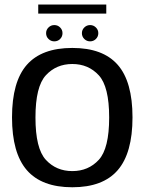

<svg xmlns="http://www.w3.org/2000/svg" viewBox="-20 -806 641 831"><path d="M293 4.5Q425.5 4.5 489.5 -69.5Q553.5 -143.5 553.5 -298Q553.5 -452.5 489.5 -525.5Q425.5 -598.5 293 -598.5Q160.5 -598.5 96.2 -525.5Q32 -452.5 32 -298Q32 -143.5 96.2 -69.5Q160.5 4.5 293 4.5ZM293 -65.5Q223.5 -65.5 178.5 -114.2Q133.5 -163 133.5 -297.5Q133.5 -431.5 178.5 -480.2Q223.5 -529 293 -529Q362.5 -529 407.5 -480.2Q452.5 -431.5 452.5 -297.5Q452.5 -163 407.5 -114.2Q362.5 -65.5 293 -65.5ZM215 -627Q230 -627 240.2 -637.2Q250.5 -647.5 250.5 -662.5Q250.5 -677 240.2 -687.2Q230 -697.5 215 -697.5Q200.5 -697.5 190 -687.2Q179.5 -677 179.5 -662.5Q179.5 -647.5 190 -637.2Q200.5 -627 215 -627ZM370 -627Q384.5 -627 395 -637.2Q405.5 -647.5 405.5 -662.5Q405.5 -677 395 -687.2Q384.5 -697.5 370 -697.5Q355.5 -697.5 345 -687.2Q334.5 -677 334.5 -662.5Q334.5 -647.5 345 -637.2Q355.5 -627 370 -627ZM145.5 -747H440V-786.5H145.5Z"/></svg>

Font: Anybody UltraCondensed Thin
Style: Regular
Weight: 400
Version: Version 1.111